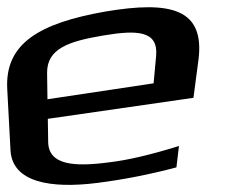

<svg xmlns="http://www.w3.org/2000/svg" viewBox="-89 -489 644 530"><path d="M201 -457C21 -425 -76 -370 -69 -243L-60 -74C-55 15 52 32 179 16C250 7 323 -7 398 -27L405 -86C328 -62 264 -47 213 -41C116 -28 45 -33 44 -97L43 -161L445 -219L459 -325C476 -464 384 -488 201 -457ZM196 -391C291 -407 348 -404 342 -335L335 -259L42 -215L41 -287C40 -355 101 -375 196 -391Z"/></svg>

Font: Gamestation Warped
Style: Regular
Weight: 400
Designer: Jonas Hecksher
Foundry: Jonas Hecksher, Playtypeª, e-types AS
Version: Version 1.003